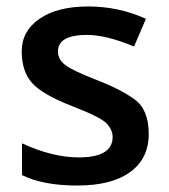

<svg xmlns="http://www.w3.org/2000/svg" viewBox="-20 -570 527 600"><path d="M48.8 -22.9V-122.1Q144 -78.1 226.1 -78.1Q332 -78.1 332 -142.1Q332 -162.6 314.9 -182.6Q297.9 -202.6 205.6 -238.3Q113.8 -273.9 80.8 -310.1Q47.9 -346.2 47.9 -409.7Q47.9 -473.1 103.8 -511.5Q159.7 -549.8 255.4 -549.8Q351.1 -549.8 436 -511.2L398.9 -424.8Q311.5 -460.9 252 -460.9Q161.1 -460.9 161.1 -409.2Q161.1 -383.8 184.8 -366.2Q208.5 -348.6 281.7 -320.3Q355 -292 399.9 -260Q444.8 -228 444.8 -151.4Q444.8 -74.7 387 -32.5Q329.1 9.8 221.7 9.8Q114.3 9.8 48.8 -22.9Z"/></svg>

Font: OpenSans-Semibold
Style: Regular
Weight: 600
Foundry: Ascender Corporation
Version: Version 1.10